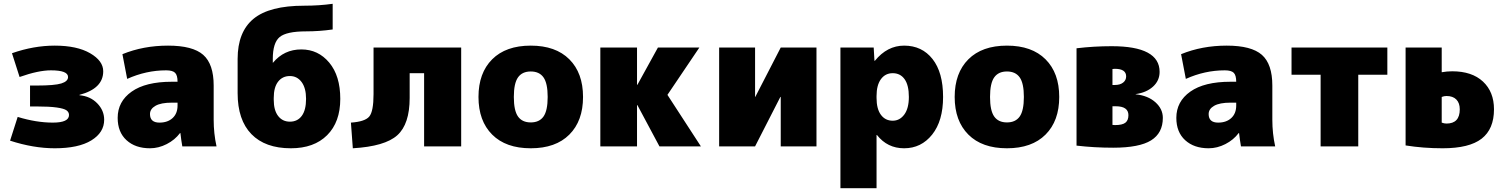

<svg xmlns="http://www.w3.org/2000/svg" viewBox="-20 -770 7907 1010"><path d="M398 -271V-269Q455 -264 491.5 -226.5Q528 -189 528 -140Q528 -73 460.5 -31.5Q393 10 268 10Q156 10 33 -30L73 -155Q171 -125 258 -125Q343 -125 343 -165Q343 -180 330 -189.5Q317 -199 278.5 -204.5Q240 -210 173 -210H138V-320H173Q267 -320 302.5 -331Q338 -342 338 -365Q338 -400 248 -400Q182 -400 83 -365L43 -490Q157 -530 268 -530Q385 -530 454 -490Q523 -450 523 -395Q523 -304 398 -271Z M884 -340H914Q914 -374 901 -387Q888 -400 854 -400Q749 -400 649 -355L624 -485Q734 -530 864 -530Q994 -530 1049 -481.5Q1104 -433 1104 -320V-140Q1104 -68 1119 0H939Q933 -34 929 -70H927Q900 -34 857 -12Q814 10 769 10Q692 10 645.5 -32.5Q599 -75 599 -150Q599 -236 672.5 -288Q746 -340 884 -340ZM769 -170Q769 -125 819 -125Q862 -125 888 -149Q914 -173 914 -215V-230H884Q827 -230 798 -213.5Q769 -197 769 -170Z M1730 -615Q1660 -605 1590 -605Q1487 -605 1451 -575Q1415 -545 1415 -460V-440H1416Q1474 -510 1565 -510Q1654 -510 1712 -440.5Q1770 -371 1770 -250Q1770 -128 1701 -59Q1632 10 1510 10Q1375 10 1302.5 -64.5Q1230 -139 1230 -280V-460Q1230 -602 1313.5 -671Q1397 -740 1580 -740Q1659 -740 1730 -750ZM1590 -250Q1590 -307 1566.5 -338.5Q1543 -370 1505 -370Q1466 -370 1443 -340.5Q1420 -311 1420 -255V-245Q1420 -190 1443 -160Q1466 -130 1505 -130Q1545 -130 1567.5 -160.5Q1590 -191 1590 -250Z M2406 0H2211V-385H2135V-255Q2135 -117 2070 -58.5Q2005 0 1836 10L1826 -125Q1900 -130 1922.5 -157Q1945 -184 1945 -275V-520H2406Z M2569 -458Q2641 -530 2772 -530Q2903 -530 2975 -458Q3047 -386 3047 -260Q3047 -134 2975 -62Q2903 10 2772 10Q2641 10 2569 -62Q2497 -134 2497 -260Q2497 -386 2569 -458ZM2705 -157Q2727 -126 2772 -126Q2817 -126 2839 -157Q2861 -188 2861 -260Q2861 -332 2839 -363Q2817 -394 2772 -394Q2727 -394 2705 -363Q2683 -332 2683 -260Q2683 -188 2705 -157Z M3333 -324 3441 -520H3659L3491 -271L3667 0H3449L3333 -217H3331V0H3138V-520H3331V-324Z M3953 -260 4087 -520H4275V0H4087V-260H4085L3952 0H3763V-520H3952V-260Z M4576 -520 4580 -450H4582Q4647 -530 4736 -530Q4830 -530 4885.5 -459.5Q4941 -389 4941 -260Q4941 -134 4883.5 -62Q4826 10 4736 10Q4648 10 4593 -60H4591V220H4401V-520ZM4761 -260Q4761 -322 4738.5 -353.5Q4716 -385 4676 -385Q4637 -385 4614 -353.5Q4591 -322 4591 -265V-255Q4591 -197 4614 -166Q4637 -135 4676 -135Q4713 -135 4737 -167.5Q4761 -200 4761 -260Z M5074 -458Q5146 -530 5277 -530Q5408 -530 5480 -458Q5552 -386 5552 -260Q5552 -134 5480 -62Q5408 10 5277 10Q5146 10 5074 -62Q5002 -134 5002 -260Q5002 -386 5074 -458ZM5210 -157Q5232 -126 5277 -126Q5322 -126 5344 -157Q5366 -188 5366 -260Q5366 -332 5344 -363Q5322 -394 5277 -394Q5232 -394 5210 -363Q5188 -332 5188 -260Q5188 -188 5210 -157Z M5832 -113Q5834 -113 5838.5 -112.5Q5843 -112 5845 -112Q5884 -112 5900 -124.5Q5916 -137 5916 -164Q5916 -211 5849 -211H5832ZM5832 -323H5845Q5872 -323 5888 -335.5Q5904 -348 5904 -368Q5904 -408 5845 -408Q5843 -408 5838.5 -407.5Q5834 -407 5832 -407ZM6097 -150Q6097 -70 6035 -31.5Q5973 7 5836 7Q5737 7 5643 -4V-516Q5734 -527 5828 -527Q6080 -527 6080 -392Q6080 -346 6045.5 -314.5Q6011 -283 5954 -275V-274Q6019 -267 6058 -232Q6097 -197 6097 -150Z M6453 -340H6483Q6483 -374 6470 -387Q6457 -400 6423 -400Q6318 -400 6218 -355L6193 -485Q6303 -530 6433 -530Q6563 -530 6618 -481.5Q6673 -433 6673 -320V-140Q6673 -68 6688 0H6508Q6502 -34 6498 -70H6496Q6469 -34 6426 -12Q6383 10 6338 10Q6261 10 6214.5 -32.5Q6168 -75 6168 -150Q6168 -236 6241.5 -288Q6315 -340 6453 -340ZM6338 -170Q6338 -125 6388 -125Q6431 -125 6457 -149Q6483 -173 6483 -215V-230H6453Q6396 -230 6367 -213.5Q6338 -197 6338 -170Z M7278 -520V-377H7125V0H6927V-377H6774V-520Z M7374 -520H7564V-390Q7592 -395 7619 -395Q7723 -395 7781 -341Q7839 -287 7839 -195Q7839 -91 7774 -40.5Q7709 10 7569 10Q7467 10 7374 -5ZM7564 -260V-125Q7577 -120 7589 -120Q7659 -120 7659 -195Q7659 -228 7641 -246.5Q7623 -265 7589 -265Q7577 -265 7564 -260Z"/></svg>

Font: Mplus 1p Black
Style: Regular
Weight: 900
Version: Version 1.061